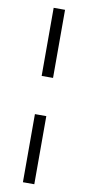

<svg xmlns="http://www.w3.org/2000/svg" viewBox="-100 -781 448 980"><g transform="rotate(10 124.0 -291.0)"><path d="M95 -390V-743H154V-390ZM95 161V-192H154V161Z"/></g></svg>

Font: Saira Semi Condensed Light
Style: Regular
Weight: 300
Width: 4
Designer: Hector Gatti with collaboration of the Omnibus-Type team
Foundry: Omnibus-Type
Version: Version 1.001; ttfautohint (v1.8)